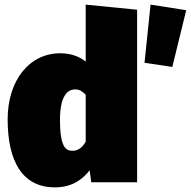

<svg xmlns="http://www.w3.org/2000/svg" viewBox="-20 -787 824 829"><path d="M350 -521C321 -545 282 -557 240 -557C106 -557 13 -439 13 -272C13 -93 75 22 217 22C297 22 341 -18 367 -52L374 0H572V-745L350 -767ZM630 -767 604 -516 724 -498 784 -743ZM294 -136C268 -136 239 -144 239 -269C239 -371 270 -401 305 -401C323 -401 335 -393 350 -378V-175C334 -147 314 -136 294 -136Z"/></svg>

Font: Fira Sans Ultra
Style: Regular
Weight: 950
Designer: Carrois Corporate & Edenspiekermann AG
Foundry: Carrois Corporate GbR & Edenspiekermann AG
Version: Version 4.203;PS 004.203;hotconv 1.0.88;makeotf.lib2.5.64775